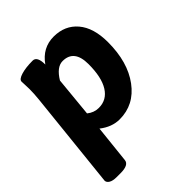

<svg xmlns="http://www.w3.org/2000/svg" viewBox="-205 -654 983 983"><g transform="rotate(-45 286.5 -162.5)"><path d="M525 -314Q525 -170 459 -81Q393 8 288 8Q232 8 181 -32L159 174Q156 206 96 206H68Q40 206 25.5 197Q11 188 11 175L67 -357Q71 -396 71 -428Q71 -441 70 -459.5Q69 -478 69 -484Q69 -500 102 -510Q135 -520 185 -520Q217 -520 217 -460Q267 -531 348 -531Q429 -531 477 -474.5Q525 -418 525 -314ZM254 -109Q312 -109 343.5 -159.5Q375 -210 375 -305Q375 -410 292 -410Q249 -410 212 -349Q209 -315 191 -132Q219 -109 254 -109Z"/></g></svg>

Font: Asap
Style: Bold Italic
Weight: 700
Italic angle: -6°
Designer: Pablo Cosgaya
Foundry: Pablo Cosgaya
Version: Version 1.007;PS 001.007;hotconv 1.0.70;makeotf.lib2.5.58329